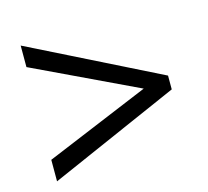

<svg xmlns="http://www.w3.org/2000/svg" viewBox="-78 -698 729 672"><g transform="rotate(-15 286.0 -362.0)"><path d="M50 -194 427 -351 50 -530V-608L521 -373V-323L50 -116Z"/></g></svg>

Font: Noto Sans Balinese
Style: Regular
Weight: 400
Designer: Aditya Bayu, David Williams
Foundry: David Williams
Version: Version 2.003